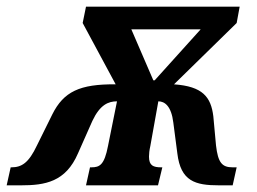

<svg xmlns="http://www.w3.org/2000/svg" viewBox="-76 -556 772 576"><path d="M-56 0H-13C59 0 121 -10 158 -96L201 -193C224 -242 249 -252 275 -252L248 -118C237 -61 223 -54 198 -54H194L182 0H398L411 -54H408C384 -54 371 -59 371 -86C371 -94 372 -105 375 -118L399 -252C418 -252 438 -238 444 -188L456 -96C466 -12 510 0 581 0H622L634 -54H622C590 -54 578 -68 572 -120L564 -207C557 -265 532 -297 446 -303L634 -487L643 -536H182L172 -487L271 -303C163 -304 115 -281 81 -213L35 -120C10 -67 -11 -54 -42 -54H-44ZM384 -315 318 -468H526L388 -315Z"/></svg>

Font: Noto Serif Condensed Extra
Style: Italic
Weight: 800
Width: 3
Italic angle: -12°
Designer: Monotype Design Team
Foundry: Monotype Imaging Inc.
Version: Version 1.901